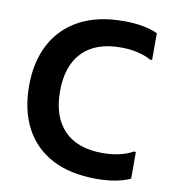

<svg xmlns="http://www.w3.org/2000/svg" viewBox="-83 -806 814 892"><g transform="rotate(10 324.0 -360.0)"><path d="M48 -360Q48 -473 92 -556.5Q136 -640 221 -686Q306 -732 431 -732Q482 -732 522.5 -724Q563 -716 590 -703V-577H580Q554 -592 517 -600.5Q480 -609 438 -609Q319 -609 256.5 -544.5Q194 -480 194 -360Q194 -240 256.5 -175.5Q319 -111 438 -111Q480 -111 517 -119.5Q554 -128 580 -143H590V-17Q563 -4 522.5 4Q482 12 431 12Q306 12 221 -33Q136 -78 92 -161.5Q48 -245 48 -360Z"/></g></svg>

Font: Kufam SemiBold
Style: Regular
Weight: 600
Designer: Wael Morcos, Artur Schmal
Foundry: Original Type
Version: Version 1.300; ttfautohint (v1.8.3)